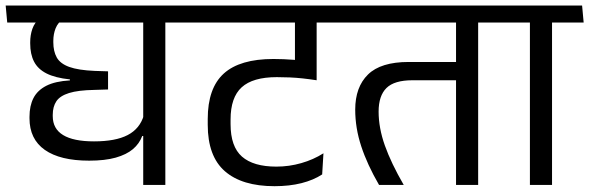

<svg xmlns="http://www.w3.org/2000/svg" viewBox="-40 -652 2078 677"><path d="M543 -593.5H465V0H543ZM413.5 -572.5H654.5L649 -632.5H408ZM-14.5 -572.5H604L598.5 -632.5H-20ZM206.5 -372V-368.5Q154.5 -365.5 123.2 -349.5Q92 -333.5 78 -306.2Q64 -279 64 -240V-235Q64 -161.5 118 -123.5Q172 -85.5 274.5 -85.5Q330 -85.5 368 -96.2Q406 -107 428.8 -126.2Q451.5 -145.5 461.5 -172.5H469L467 -245Q453 -198 410.2 -175.8Q367.5 -153.5 291.5 -153.5Q219 -153.5 182.5 -175.8Q146 -198 146 -242.5V-247Q146 -276 158.8 -295Q171.5 -314 203.5 -324Q235.5 -334 293 -335L341 -336.5V-400.5L294 -402Q236 -404.5 204.2 -416Q172.5 -427.5 160.2 -449.2Q148 -471 148 -503V-507.5Q148 -532 156.2 -552.5Q164.5 -573 184.5 -586.5H99.5Q82 -572.5 74.2 -550.5Q66.5 -528.5 66.5 -503V-499Q66.5 -461 80 -434.8Q93.5 -408.5 124 -393Q154.5 -377.5 206.5 -372Z M946.5 -572.5H1172L1166.5 -632.5H941.5ZM1076 -593.5H1001V-478.5L1076 -478ZM623.5 -572.5H1182.5L1177 -632.5H618.5ZM1000 -394.5 1076.5 -371V-595H1000ZM1096 -37 1100.5 -111.5Q1065 -89 1022.2 -76.8Q979.5 -64.5 934.5 -64.5Q853.5 -64.5 813.2 -99.8Q773 -135 773 -214.5V-230.5Q773 -308.5 812.2 -344.2Q851.5 -380 936 -380Q959 -380 981.8 -379Q1004.5 -378 1027.5 -375.5Q1050.5 -373 1076.5 -369V-430.5Q1033.5 -438 997 -441Q960.5 -444 924 -444Q806 -444 749.2 -392.8Q692.5 -341.5 692.5 -232.5V-212Q692.5 -101 753 -48.2Q813.5 4.5 928 4.5Q980.5 4.5 1023 -6.2Q1065.5 -17 1096 -37Z M1646 -593.5H1568V0H1646ZM1517 -572.5H1757.5L1752 -632.5H1511.5ZM1136.5 -572.5H1707.5L1702 -632.5H1131ZM1296.5 0H1383.5Q1339 -77 1317 -139Q1295 -201 1295 -258.5Q1295 -314.5 1322.8 -341.8Q1350.5 -369 1414 -369H1599V-433.5H1401Q1302.5 -433.5 1257.5 -389.2Q1212.5 -345 1212.5 -265.5Q1212.5 -200.5 1233.8 -136Q1255 -71.5 1296.5 0Z M1906.5 0V-593.5H1828.5V0ZM2018 -572.5 2012.5 -632.5H1716.5L1723 -572.5Z"/></svg>

Font: Anek Devanagari Medium
Style: Regular
Weight: 400
Version: Version 1.003